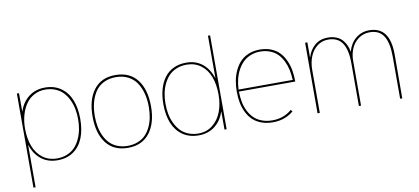

<svg xmlns="http://www.w3.org/2000/svg" viewBox="-88 -1159 3680 1688"><g transform="rotate(-10 1752.5 -314.5)"><path d="M581.1 -314.9Q581.1 -362.8 572.5 -406.7Q564 -450.7 545.2 -490Q526.4 -529.3 498.8 -558.3Q471.2 -587.4 430.4 -604.2Q389.6 -621.1 339.8 -621.1Q285.2 -621.1 240.5 -596.9Q195.8 -572.8 167 -531Q138.2 -489.3 122.6 -433.8Q106.9 -378.4 106.9 -314.9Q106.9 -224.6 133.1 -156Q159.2 -87.4 212.6 -47.1Q266.1 -6.8 340.8 -6.8Q390.6 -6.8 431.6 -24.2Q472.7 -41.5 500 -70.8Q527.3 -100.1 545.9 -140.1Q564.5 -180.2 572.8 -223.9Q581.1 -267.6 581.1 -314.9ZM600.1 -314.9Q600.1 -216.8 571.3 -144.5Q542.5 -72.3 483.6 -31.2Q424.8 9.8 340.8 9.8Q256.8 9.8 197.5 -36.1Q138.2 -82 110.8 -165H108.9V210H89.8V-629.9H108.9V-467.8H110.8Q136.2 -546.9 196.5 -593Q256.8 -639.2 340.8 -639.2Q424.3 -639.2 483.4 -597.4Q542.5 -555.7 571.3 -483.4Q600.1 -411.1 600.1 -314.9Z M1211.9 -314.9Q1211.9 -377.4 1198.2 -431.2Q1184.6 -484.9 1156.5 -528.1Q1128.4 -571.3 1080.8 -596.2Q1033.2 -621.1 970.7 -621.1Q907.2 -621.1 859.6 -596.2Q812 -571.3 784.4 -527.8Q756.8 -484.4 743.4 -431.2Q730 -377.9 730 -314.9Q730 -265.6 738.3 -221.4Q746.6 -177.2 765.1 -137.7Q783.7 -98.1 811 -69.6Q838.4 -41 879.4 -24.4Q920.4 -7.8 970.7 -7.8Q1021.5 -7.8 1062.5 -24.4Q1103.5 -41 1130.9 -69.3Q1158.2 -97.7 1176.8 -137.2Q1195.3 -176.8 1203.6 -220.9Q1211.9 -265.1 1211.9 -314.9ZM1231.9 -314.9Q1231.9 -165.5 1164.1 -77.9Q1096.2 9.8 970.7 9.8Q843.8 9.8 776.9 -77.1Q710 -164.1 710 -314.9Q710 -465.3 776.9 -552.7Q843.8 -640.1 969.7 -640.1Q1097.2 -640.1 1164.6 -553Q1231.9 -465.8 1231.9 -314.9Z M1834.5 -314Q1834.5 -404.3 1808.6 -472.7Q1782.7 -541 1729.5 -581.1Q1676.3 -621.1 1601.6 -621.1Q1551.8 -621.1 1510.7 -603.8Q1469.7 -586.4 1442.4 -557.4Q1415 -528.3 1396.2 -488.5Q1377.4 -448.7 1369.1 -405Q1360.8 -361.3 1360.8 -314Q1360.8 -265.6 1369.4 -221.7Q1377.9 -177.7 1397 -138.2Q1416 -98.6 1443.6 -69.6Q1471.2 -40.5 1512 -23.7Q1552.7 -6.8 1602.5 -6.8Q1675.3 -6.8 1728.8 -49.1Q1782.2 -91.3 1808.3 -159.9Q1834.5 -228.5 1834.5 -314ZM1851.6 -838.9V-1H1832.5V-161.1H1830.6Q1805.2 -81.5 1745.4 -35.9Q1685.5 9.8 1601.6 9.8Q1518.1 9.8 1458.7 -31.7Q1399.4 -73.2 1370.6 -145.3Q1341.8 -217.3 1341.8 -314Q1341.8 -387.2 1358.6 -446.8Q1375.5 -506.3 1407.7 -549.3Q1439.9 -592.3 1489.5 -615.7Q1539.1 -639.2 1602.5 -639.2Q1686 -639.2 1744.6 -592.8Q1803.2 -546.4 1830.6 -462.9H1832.5V-838.9Z M2012.2 -326.2 2501.5 -327.1 2498.5 -330.1Q2496.6 -377 2487.8 -418Q2479 -459 2460.4 -497.1Q2441.9 -535.2 2415.5 -562.3Q2389.2 -589.4 2349.1 -605.7Q2309.1 -622.1 2259.3 -622.1Q2211.4 -622.1 2171.6 -605.5Q2131.8 -588.9 2104.2 -561Q2076.7 -533.2 2056.9 -495.4Q2037.1 -457.5 2027.3 -415.8Q2017.6 -374 2015.6 -329.1ZM2518.6 -309.1 2012.2 -308.1 2015.6 -305.2Q2016.1 -256.3 2024.7 -213.1Q2033.2 -169.9 2052.5 -131.8Q2071.8 -93.8 2099.9 -66.4Q2127.9 -39.1 2169.7 -23.4Q2211.4 -7.8 2263.2 -7.8Q2363.3 -7.8 2435.5 -69.8L2449.2 -55.2Q2372.6 9.8 2264.6 9.8Q2208 9.8 2162.8 -6.8Q2117.7 -23.4 2086.9 -52.2Q2056.2 -81.1 2035.6 -121.8Q2015.1 -162.6 2005.9 -209.2Q1996.6 -255.9 1996.6 -309.1Q1996.6 -360.8 2005.4 -408Q2014.2 -455.1 2034.4 -498Q2054.7 -541 2084.5 -572.3Q2114.3 -603.5 2159.2 -621.8Q2204.1 -640.1 2259.3 -640.1Q2315.4 -640.1 2360.4 -621.8Q2405.3 -603.5 2434.3 -572.5Q2463.4 -541.5 2482.9 -498.5Q2502.4 -455.6 2510.5 -408.7Q2518.6 -361.8 2518.6 -309.1Z M3420.4 -393.1 3419.4 0H3400.4V-377Q3400.4 -499.5 3361.1 -561Q3321.8 -622.6 3236.3 -622.1Q3179.7 -621.6 3136.7 -590.1Q3093.8 -558.6 3072.3 -507.8Q3050.8 -457 3051.3 -396V0H3032.2V-382.8Q3032.2 -502 2992.4 -562Q2952.6 -622.1 2866.2 -622.1Q2811.5 -622.1 2769.5 -590.3Q2727.5 -558.6 2705.3 -504.6Q2683.1 -450.7 2683.1 -383.8V0H2663.1V-629.9H2683.1V-497.1H2685.1Q2703.1 -560.1 2750.2 -600.1Q2797.4 -640.1 2866.2 -640.1Q2908.7 -640.1 2942.1 -626.5Q2975.6 -612.8 2995.6 -589.6Q3015.6 -566.4 3027.3 -540.5Q3039.1 -514.6 3043.5 -484.9H3045.4Q3065.4 -557.1 3116.7 -598.6Q3168 -640.1 3235.4 -640.1Q3420.4 -640.1 3420.4 -393.1Z"/></g></svg>

Font: Sinkin Sans 100 Thin
Style: Regular
Weight: 100
Designer: Keith Bates
Foundry: K-Type
Version: Sinkin Sans (version 1.0)  by Keith Bates   •   © 2014   www